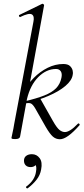

<svg xmlns="http://www.w3.org/2000/svg" viewBox="-20 -746 458 1041"><path d="M63 8Q50 8 46 6.5Q42 5 42 2Q42 -1 47.5 -24.5Q53 -48 57 -74L161 -627Q168 -659 152.5 -668Q137 -677 90 -654Q86 -652 83.5 -658Q81 -664 85 -665L208 -725Q212 -727 216 -723Q220 -719 219 -717L126 -208L89 -6Q87 8 63 8ZM305 9Q283 9 266.5 -5.5Q250 -20 228 -58L170 -160Q158 -180 147.5 -185Q137 -190 111 -184L198 -212L267 -90Q288 -53 302.5 -41.5Q317 -30 332 -30Q345 -30 362.5 -41Q380 -52 402 -75Q406 -79 410 -74.5Q414 -70 411 -67Q344 9 305 9ZM111 -184V-196Q179 -212 220.5 -228.5Q262 -245 284 -267.5Q306 -290 313 -324Q318 -347 309.5 -359.5Q301 -372 284 -372Q231 -372 187.5 -328Q144 -284 126 -208L104 -243Q128 -288 162.5 -323Q197 -358 238.5 -378.5Q280 -399 323 -399Q348 -399 359.5 -388Q371 -377 374 -363Q377 -349 374 -339Q369 -309 334 -279.5Q299 -250 241.5 -225.5Q184 -201 111 -184ZM130 275Q126 277 122.5 272.5Q119 268 123 265Q146 248 159 228Q172 208 175 186Q180 158 172 146.5Q164 135 153 132L180 125Q181 143 171 151.5Q161 160 146 160Q129 160 119.5 150.5Q110 141 110 125Q110 108 122 99Q134 90 153 90Q179 90 195 111.5Q211 133 203 173Q198 203 178.5 228Q159 253 130 275Z"/></svg>

Font: Cormorant Garamond Light Light
Style: Italic
Weight: 300
Italic angle: -10°
Version: Version 4.001